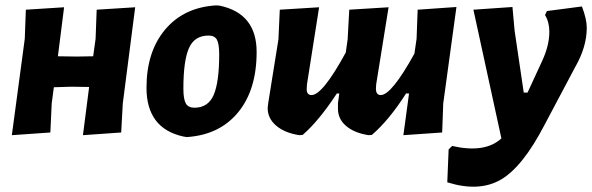

<svg xmlns="http://www.w3.org/2000/svg" viewBox="-20 -498 2199 713"><path d="M218 -471 195 -289 265 -288 326 -289 335 -354 339 -462 482 -471 436 -114 430 -6 288 4 311 -175 244 -176 180 -174 172 -114 167 -6 24 4 72 -354 76 -462Z M783 -478 796 -477Q933 -448 933 -305Q933 -164 864 -80.5Q795 3 674 11L661 9Q524 -21 524 -172Q524 -306 593.5 -388.5Q663 -471 783 -478ZM755 -366Q702 -366 681.5 -319Q661 -272 661 -169Q661 -130 670 -114Q679 -98 702 -98Q753 -98 773.5 -145.5Q794 -193 794 -296Q794 -335 785.5 -350.5Q777 -366 755 -366Z M1165 -471 1120 -185 1119 -169Q1118 -145 1137 -145Q1178 -145 1264 -303L1271 -352L1277 -462L1423 -471L1377 -185L1376 -169Q1376 -145 1394 -145Q1434 -145 1519 -299L1527 -354L1531 -462L1675 -472L1626 -114L1622 -6L1478 4L1499 -151H1488Q1425 -52 1361 3L1349 4Q1296 -4 1265 -30.5Q1234 -57 1235 -97V-115L1240 -151H1231Q1164 -49 1104 3L1092 4Q1038 -4 1006 -31Q974 -58 974 -97L976 -115L1014 -352L1019 -462Z M1883 -472 1891 -384 1925 -154H1939L1993 -271Q2020 -329 2020 -380Q2020 -416 2004 -442L2011 -457L2141 -474Q2159 -427 2159 -395Q2159 -324 2116 -249L2002 -34Q1921 122 1840 169Q1759 216 1641 179L1646 57L1659 44Q1781 72 1842 16L1738 -462Z"/></svg>

Font: Alegreya Sans ExtraBold
Style: Italic
Weight: 800
Italic angle: -7°
Designer: Juan Pablo del Peral
Foundry: Huerta Tipografica
Version: Version 2.007